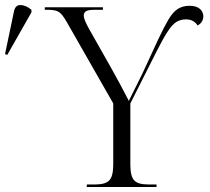

<svg xmlns="http://www.w3.org/2000/svg" viewBox="-186 -743 834 763"><path d="M159 0V-10H194Q233 -10 248.5 -26.5Q264 -43 264 -89V-332L79 -656Q62 -686 48.5 -695Q35 -704 7 -704H-8V-714H223V-704H189Q165 -704 156 -698.5Q147 -693 147 -682Q147 -672 152.5 -659Q158 -646 168 -628L254 -476Q274 -440 293 -405Q312 -370 326 -342Q337 -364 350.5 -391.5Q364 -419 381 -453L442 -585Q466 -636 483.5 -665.5Q501 -695 520.5 -707.5Q540 -720 567 -720Q594 -720 608 -708Q622 -696 622 -678Q622 -667 616 -657Q610 -647 599 -642Q584 -666 553 -666Q533 -666 517 -657Q501 -648 483.5 -622.5Q466 -597 441 -548L332 -332V-89Q332 -43 347 -26.5Q362 -10 402 -10H436V0ZM-157 -525 -166 -528 -131 -695Q-126 -724 -104 -723Q-82 -722 -61 -704V-694Z"/></svg>

Font: Noto Serif Display Light
Style: Regular
Weight: 300
Designer: Monotype Design Team
Foundry: Monotype Imaging Inc.
Version: Version 2.009